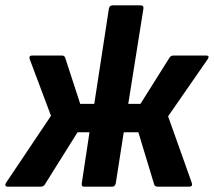

<svg xmlns="http://www.w3.org/2000/svg" viewBox="-38 -703 805 723"><path d="M-9 0Q-16 0 -17.5 -4.5Q-19 -9 -15 -15L154 -267L74 -480Q69 -494 84 -494H194Q204 -494 207 -487L264 -312H317L372 -670Q374 -683 387 -683H491Q504 -683 502 -670L445 -312H491L601 -487Q606 -494 617 -494H738Q753 -494 744 -480L595 -265L684 -15Q689 0 674 0H557Q546 0 543 -7L483 -205H428L398 -13Q395 0 384 0H278Q268 0 270 -13L299 -205H254L130 -7Q125 0 114 0Z"/></svg>

Font: Sofia Sans Semi Condensed ExtraBold
Style: Italic
Weight: 800
Italic angle: -9°
Version: Version 4.100